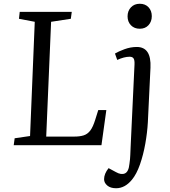

<svg xmlns="http://www.w3.org/2000/svg" viewBox="-20 -773 904 1022"><path d="M58 -37 140 -49 165 -657 81 -673 85 -710H362L357 -673L252 -657L226 -46H376Q405 -46 425.5 -52.5Q446 -59 460.5 -78Q475 -97 487 -136L503 -187H546L520 0H53ZM659 -686Q659 -715 677 -734Q695 -753 724 -753Q753 -753 770.5 -734.5Q788 -716 788 -687Q788 -658 770.5 -639Q753 -620 724 -620Q695 -620 677 -638.5Q659 -657 659 -686ZM767 -122Q764 -68 753.5 -8.5Q743 51 725 102.5Q707 154 682 184Q645 229 598 229Q568 229 551 214.5Q534 200 534 181Q534 152 558 122L597 143Q625 159 645 150Q665 141 669 99Q673 72 673.5 52Q674 32 676 -6L696 -430Q697 -453 691 -462Q685 -471 670 -471Q641 -471 604 -454L592 -488Q610 -499 642.5 -511Q675 -523 708 -523Q786 -523 781 -413Z"/></svg>

Font: Literata 36pt
Style: Italic
Weight: 400
Italic angle: -2°
Designer: Latin by Veronika Burian and Jose Scaglione. Greek by Irene Vlachou. Cyrillic by Vera Evstafieva
Foundry: TypeTogether
Version: Version 3.002